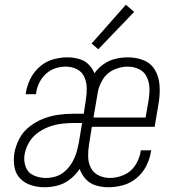

<svg xmlns="http://www.w3.org/2000/svg" viewBox="-20 -779 760 807"><path d="M167 8Q195 8 223 0.5Q251 -7 274.5 -25.5Q298 -44 315 -69Q323 -45 340.5 -26Q358 -7 383.5 0.5Q409 8 436 8Q466 8 497 -0.5Q528 -9 553.5 -30Q579 -51 594 -80Q609 -109 614 -139L616 -147H572Q572 -144 571 -141Q566 -111 548.5 -84Q531 -57 501.5 -44Q472 -31 442 -31Q417 -31 395 -41.5Q373 -52 362 -73.5Q351 -95 350.5 -120Q350 -145 354 -170L366 -246H630L648 -353Q653 -388 650.5 -422Q648 -456 631.5 -484.5Q615 -513 584 -525.5Q553 -538 518 -538Q492 -538 466 -532Q440 -526 416.5 -510Q393 -494 377 -471Q368 -493 351.5 -509Q335 -525 311.5 -531.5Q288 -538 263 -538Q234 -538 203.5 -529.5Q173 -521 148 -499.5Q123 -478 108.5 -449.5Q94 -421 89 -391L88 -383H131L132 -389Q135 -411 145.5 -432Q156 -453 173.5 -469Q191 -485 213 -492Q235 -499 257 -499Q282 -499 303.5 -488Q325 -477 334.5 -455.5Q344 -434 344.5 -409.5Q345 -385 341 -360L332 -301H288Q256 -301 224.5 -296.5Q193 -292 162 -280Q131 -268 103.5 -246.5Q76 -225 60.5 -194.5Q45 -164 40 -133Q36 -104 41 -76Q46 -48 65 -28.5Q84 -9 111 -0.5Q138 8 167 8ZM592 -285H373L390 -385Q394 -415 411 -443.5Q428 -472 457.5 -485.5Q487 -499 517 -499Q542 -499 564 -488.5Q586 -478 596.5 -456.5Q607 -435 608 -410Q609 -385 605 -360ZM173 -31Q146 -31 122 -41.5Q98 -52 88.5 -76.5Q79 -101 83 -128Q87 -153 100.5 -177.5Q114 -202 136.5 -219Q159 -236 184.5 -245.5Q210 -255 236 -258.5Q262 -262 288 -262H325L312 -183Q308 -161 302 -140Q296 -119 284.5 -98.5Q273 -78 255.5 -61.5Q238 -45 216.5 -38Q195 -31 173 -31ZM393 -572 544 -729 509 -759 365 -596Z"/></svg>

Font: Iosevka Sparkle Extralight
Style: Italic
Weight: 200
Italic angle: -9°
Designer: Belleve Invis
Foundry: Belleve Invis
Version: Version 4.5.0; ttfautohint (v1.8.3)